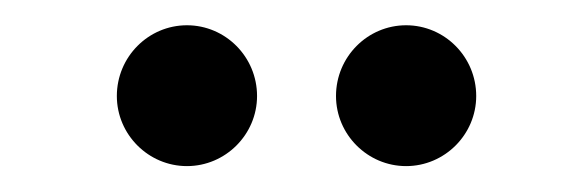

<svg xmlns="http://www.w3.org/2000/svg" viewBox="-20 -975 464 152"><path d="M246 -899C246 -868.5 271 -843.5 301.5 -843.5C332 -843.5 357 -868.5 357 -899C357 -930 332 -955 301.5 -955C271 -955 246 -930 246 -899ZM72.5 -899C72.5 -868.5 97.5 -843.5 128 -843.5C158.5 -843.5 183.5 -868.5 183.5 -899C183.5 -930 158.5 -955 128 -955C97.5 -955 72.5 -930 72.5 -899Z"/></svg>

Font: Bodoni* 06pt Medium
Style: Regular
Weight: 500
Version: Version 2.3